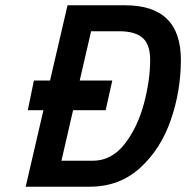

<svg xmlns="http://www.w3.org/2000/svg" viewBox="-20 -705 703 725"><path d="M663 -479Q663 -362 625 -252Q587 -142 509 -71Q431 0 319 0H77L144 -289H85L108 -401H169L235 -685H453Q663 -685 663 -479ZM547 -479Q547 -537 518.5 -562Q490 -587 430 -587H324L281 -401H404L379 -289H256L212 -98H330Q401 -98 450 -160.5Q499 -223 523 -312Q547 -401 547 -479Z"/></svg>

Font: Cairo SemiBold
Style: Italic
Weight: 600
Italic angle: -13°
Designer: Mohamed Gaber, Accademia di Belle Arti di Urbino and others
Foundry: Kief Type Foundry, Accademia di Belle Arti di Urbino and others
Version: Version 3.011